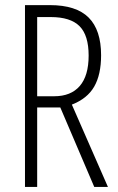

<svg xmlns="http://www.w3.org/2000/svg" viewBox="-20 -734 465 754"><path d="M78.1 -713.9H175.8Q279.3 -713.9 328.1 -665Q377 -616.2 377 -517.1Q377 -440.9 349.9 -393.8Q322.8 -346.7 262.2 -323.2L403.8 0H350.1L216.8 -312H126V0H78.1ZM126 -667V-356H192.9Q258.3 -356 293.2 -396.2Q328.1 -436.5 328.1 -515.9Q328.1 -595.2 292.5 -631.1Q256.8 -667 179.2 -667Z"/></svg>

Font: Open Sans Hebrew Condensed Light
Style: Regular
Weight: 300
Width: 3
Foundry: Ascender Corporation, Yanek Iontef
Version: Version 2.001;PS 002.001;hotconv 1.0.70;makeotf.lib2.5.58329